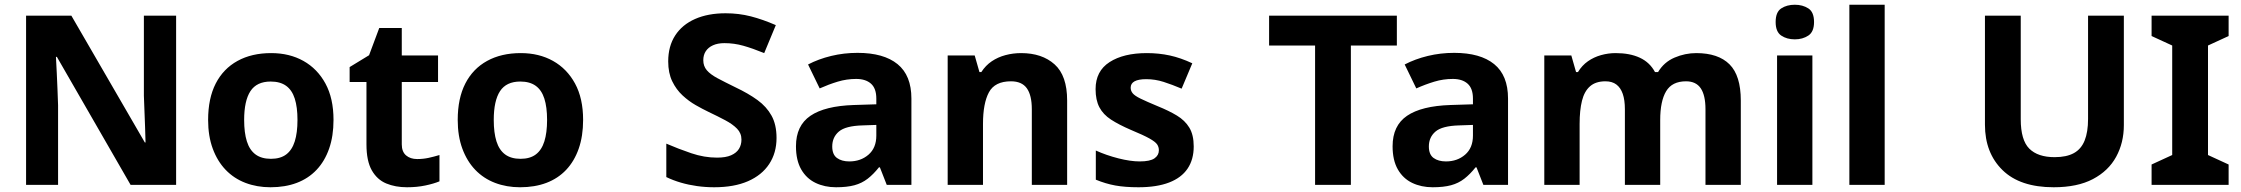

<svg xmlns="http://www.w3.org/2000/svg" viewBox="-20 -831 9454 810"><path d="M723 -51H531L220 -591H216Q218 -557 219.5 -523Q221 -489 222.5 -455Q224 -421 225 -387V-51H90V-765H281L591 -230H594Q593 -263 592 -296Q591 -329 589.5 -361.5Q588 -394 587 -427V-765H723Z M1387 -325Q1387 -257 1368.5 -204Q1350 -151 1315.5 -114.5Q1281 -78 1232 -59.5Q1183 -41 1121 -41Q1064 -41 1015.5 -59.5Q967 -78 932 -114.5Q897 -151 877.5 -204Q858 -257 858 -325Q858 -416 890 -478.5Q922 -541 982 -574Q1042 -607 1124 -607Q1201 -607 1260 -574Q1319 -541 1353 -478.5Q1387 -416 1387 -325ZM1010 -325Q1010 -271 1021.5 -234.5Q1033 -198 1058 -179.5Q1083 -161 1123 -161Q1163 -161 1187.5 -179.5Q1212 -198 1223.5 -234.5Q1235 -271 1235 -325Q1235 -379 1223.5 -415Q1212 -451 1187 -469Q1162 -487 1122 -487Q1063 -487 1036.5 -446.5Q1010 -406 1010 -325Z M1740 -160Q1765 -160 1788 -165Q1811 -170 1834 -177V-66Q1810 -56 1774.5 -48.5Q1739 -41 1697 -41Q1648 -41 1609.5 -57Q1571 -73 1548.5 -112.5Q1526 -152 1526 -222V-485H1455V-548L1537 -598L1580 -713H1675V-597H1828V-485H1675V-222Q1675 -191 1693 -175.5Q1711 -160 1740 -160Z M2440 -325Q2440 -257 2421.5 -204Q2403 -151 2368.5 -114.5Q2334 -78 2285 -59.5Q2236 -41 2174 -41Q2117 -41 2068.5 -59.5Q2020 -78 1985 -114.5Q1950 -151 1930.5 -204Q1911 -257 1911 -325Q1911 -416 1943 -478.5Q1975 -541 2035 -574Q2095 -607 2177 -607Q2254 -607 2313 -574Q2372 -541 2406 -478.5Q2440 -416 2440 -325ZM2063 -325Q2063 -271 2074.5 -234.5Q2086 -198 2111 -179.5Q2136 -161 2176 -161Q2216 -161 2240.5 -179.5Q2265 -198 2276.5 -234.5Q2288 -271 2288 -325Q2288 -379 2276.5 -415Q2265 -451 2240 -469Q2215 -487 2175 -487Q2116 -487 2089.5 -446.5Q2063 -406 2063 -325Z M3256 -249Q3256 -186 3225 -139Q3194 -92 3135.5 -66.5Q3077 -41 2993 -41Q2956 -41 2920.5 -46Q2885 -51 2852.5 -60.5Q2820 -70 2791 -84V-225Q2842 -203 2896.5 -184.5Q2951 -166 3005 -166Q3042 -166 3064.5 -176Q3087 -186 3097.5 -203Q3108 -220 3108 -242Q3108 -269 3089.5 -288Q3071 -307 3040 -323.5Q3009 -340 2969 -359Q2944 -371 2915 -387.5Q2886 -404 2859.5 -428.5Q2833 -453 2816 -488Q2799 -523 2799 -572Q2799 -636 2828.5 -681.5Q2858 -727 2912.5 -751Q2967 -775 3041 -775Q3097 -775 3147.5 -762Q3198 -749 3253 -725L3204 -607Q3155 -627 3116 -638Q3077 -649 3036 -649Q3008 -649 2988 -640Q2968 -631 2957.5 -615Q2947 -599 2947 -577Q2947 -552 2962 -534.5Q2977 -517 3007 -501Q3037 -485 3082 -463Q3137 -437 3175.5 -409Q3214 -381 3235 -343Q3256 -305 3256 -249Z M3598 -608Q3708 -608 3766.5 -560.5Q3825 -513 3825 -415V-51H3721L3692 -125H3688Q3665 -96 3640.5 -77Q3616 -58 3584.5 -49.5Q3553 -41 3507 -41Q3459 -41 3420.5 -59.5Q3382 -78 3360 -116.5Q3338 -155 3338 -214Q3338 -301 3399 -342.5Q3460 -384 3582 -388L3677 -391V-415Q3677 -458 3654.5 -478Q3632 -498 3592 -498Q3552 -498 3514 -486.5Q3476 -475 3438 -458L3389 -559Q3433 -582 3486.5 -595Q3540 -608 3598 -608ZM3619 -302Q3547 -300 3519 -276Q3491 -252 3491 -213Q3491 -179 3511 -164.5Q3531 -150 3563 -150Q3611 -150 3644 -178.5Q3677 -207 3677 -259V-304Z M4288 -607Q4376 -607 4429 -559.5Q4482 -512 4482 -407V-51H4333V-370Q4333 -429 4312 -458.5Q4291 -488 4245 -488Q4177 -488 4152 -441.5Q4127 -395 4127 -308V-51H3978V-597H4092L4112 -527H4120Q4138 -555 4164 -572.5Q4190 -590 4222 -598.5Q4254 -607 4288 -607Z M5016 -213Q5016 -158 4990 -119.5Q4964 -81 4912 -61Q4860 -41 4783 -41Q4726 -41 4685 -48.5Q4644 -56 4603 -73V-196Q4647 -176 4698 -163Q4749 -150 4788 -150Q4832 -150 4850.5 -163Q4869 -176 4869 -197Q4869 -211 4861.5 -222Q4854 -233 4829 -247Q4804 -261 4751 -283Q4700 -305 4667 -326.5Q4634 -348 4618 -378.5Q4602 -409 4602 -455Q4602 -531 4661 -569Q4720 -607 4818 -607Q4869 -607 4915 -597Q4961 -587 5010 -564L4965 -457Q4925 -474 4889 -485.5Q4853 -497 4816 -497Q4783 -497 4766.5 -488Q4750 -479 4750 -461Q4750 -448 4758.5 -437.5Q4767 -427 4791.5 -415Q4816 -403 4864 -383Q4911 -364 4945 -343.5Q4979 -323 4997.5 -292.5Q5016 -262 5016 -213Z M5679 -51H5528V-639H5334V-765H5873V-639H5679Z M6115 -608Q6225 -608 6283.5 -560.5Q6342 -513 6342 -415V-51H6238L6209 -125H6205Q6182 -96 6157.5 -77Q6133 -58 6101.5 -49.5Q6070 -41 6024 -41Q5976 -41 5937.5 -59.5Q5899 -78 5877 -116.5Q5855 -155 5855 -214Q5855 -301 5916 -342.5Q5977 -384 6099 -388L6194 -391V-415Q6194 -458 6171.5 -478Q6149 -498 6109 -498Q6069 -498 6031 -486.5Q5993 -475 5955 -458L5906 -559Q5950 -582 6003.5 -595Q6057 -608 6115 -608ZM6136 -302Q6064 -300 6036 -276Q6008 -252 6008 -213Q6008 -179 6028 -164.5Q6048 -150 6080 -150Q6128 -150 6161 -178.5Q6194 -207 6194 -259V-304Z M7136 -607Q7229 -607 7276.5 -559.5Q7324 -512 7324 -407V-51H7175V-370Q7175 -429 7155 -458.5Q7135 -488 7093 -488Q7034 -488 7009 -446Q6984 -404 6984 -325V-51H6835V-370Q6835 -409 6826 -435Q6817 -461 6799 -474.5Q6781 -488 6753 -488Q6712 -488 6688 -467Q6664 -446 6654 -406Q6644 -366 6644 -308V-51H6495V-597H6609L6629 -527H6637Q6654 -555 6679 -572.5Q6704 -590 6734.5 -598.5Q6765 -607 6796 -607Q6856 -607 6898 -587.5Q6940 -568 6962 -527H6975Q7000 -569 7044.5 -588Q7089 -607 7136 -607Z M7626 -597V-51H7477V-597ZM7552 -811Q7585 -811 7609 -795.5Q7633 -780 7633 -738Q7633 -697 7609 -681Q7585 -665 7552 -665Q7518 -665 7494.5 -681Q7471 -697 7471 -738Q7471 -780 7494.5 -795.5Q7518 -811 7552 -811Z M7931 -51H7782V-811H7931Z M8940 -303Q8940 -229 8907.5 -169.5Q8875 -110 8809.5 -75.5Q8744 -41 8644 -41Q8502 -41 8428 -113.5Q8354 -186 8354 -305V-765H8505V-328Q8505 -240 8541 -204Q8577 -168 8648 -168Q8698 -168 8729 -185Q8760 -202 8774.5 -238Q8789 -274 8789 -329V-765H8940Z M9382 -51H9057V-137L9144 -177V-639L9057 -679V-765H9382V-679L9295 -639V-177L9382 -137Z"/></svg>

Font: Noto Sans Tamil UI
Style: Regular
Weight: 400
Designer: Jelle Bosma - Monotype Design Team
Foundry: Monotype Imaging Inc.
Version: Version 2.004